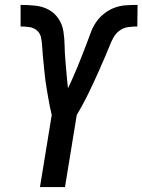

<svg xmlns="http://www.w3.org/2000/svg" viewBox="-20 -763 581 783"><path d="M143 0 191 -294Q187 -311 183.5 -328Q180 -345 177 -362.5Q174 -380 171 -397.5Q168 -415 165.5 -432.5Q163 -450 161.5 -467.5Q160 -485 158 -503Q156 -521 154.5 -538.5Q153 -556 152 -574Q151 -592 147.5 -609.5Q144 -627 131 -638.5Q118 -650 100 -652.5Q82 -655 64 -655V-743Q94 -743 123.5 -740Q153 -737 177.5 -724Q202 -711 218 -687.5Q234 -664 238.5 -635.5Q243 -607 243.5 -577.5Q244 -548 246.5 -519Q249 -490 251.5 -460.5Q254 -431 257 -403Q268 -425 277.5 -447Q287 -469 296.5 -491.5Q306 -514 314.5 -536.5Q323 -559 332 -581.5Q341 -604 349 -627Q357 -650 370.5 -670.5Q384 -691 404 -707Q424 -723 447 -731.5Q470 -740 494 -741.5Q518 -743 541 -743L540 -655Q522 -655 503 -652.5Q484 -650 468 -638.5Q452 -627 442.5 -609.5Q433 -592 426 -574Q419 -556 411.5 -538.5Q404 -521 396 -503Q388 -485 380.5 -467.5Q373 -450 364.5 -432.5Q356 -415 348 -397.5Q340 -380 331 -362.5Q322 -345 312.5 -328Q303 -311 293 -294L245 0Z"/></svg>

Font: Iosevka Semibold Oblique
Style: Regular
Weight: 600
Italic angle: -9°
Monospace: yes
Designer: Belleve Invis
Foundry: Belleve Invis
Version: Version 32.5.0; ttfautohint (v1.8.4)